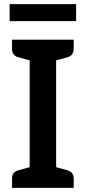

<svg xmlns="http://www.w3.org/2000/svg" viewBox="-20 -915 417 935"><path d="M253.4 -621.1V-101.1L310.1 -85Q338.9 -76.2 338.9 -45.4V0H124.5H38.6V-45.9Q38.6 -76.2 67.4 -85L124.5 -101.1V-621.1L67.4 -636.7Q38.6 -646 38.6 -676.3V-721.7H253.4H338.9V-676.3Q338.9 -646 310.1 -636.7ZM350.6 -812V-895H26.9V-812Z"/></svg>

Font: Lycee Sans SemiBold
Style: Regular
Weight: 600
Designer: Justin Alvin
Foundry: Alkove Design
Version: Version 1.030